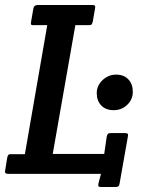

<svg xmlns="http://www.w3.org/2000/svg" viewBox="-28 -699 573 772"><path d="M6 0Q-8 0 -8 -8Q-8 -11 -7 -15L1 -65Q3 -74 6.5 -77Q10 -80 20 -79H72L162 -598H110Q100 -597 97.5 -600Q95 -603 97 -612L106 -664Q108 -679 125 -679H341Q351 -679 353.5 -676Q356 -673 354 -664L345 -612Q343 -603 339.5 -600Q336 -597 326 -598H275L184 -80H391L401 -149Q403 -158 406 -161Q409 -164 419 -164H473Q483 -164 485.5 -161Q488 -158 486 -149L453 38Q452 47 448 50Q444 53 434 53H380Q370 53 368 50Q366 47 368 38L378 0ZM506 -330Q506 -299 483.5 -277.5Q461 -256 429 -256Q397 -256 379 -275Q361 -294 361 -324.5Q361 -355 384.5 -377Q408 -399 439 -399Q470 -399 488 -380Q506 -361 506 -330Z"/></svg>

Font: Crete Round
Style: Italic
Weight: 400
Designer: Veronika Burian
Foundry: TypeTogether
Version: Version 1.001; ttfautohint (v1.6)